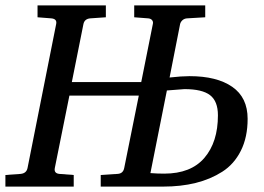

<svg xmlns="http://www.w3.org/2000/svg" viewBox="-35 -691 977 711"><path d="M882 -251Q882 -183 857 -133Q832 -83 788 -55Q744 -27 689.5 -13.5Q635 0 569 0H338V-43L400 -47Q421 -48 425 -69L479 -337H222L168 -69Q164 -49 185 -47L238 -43V0H-15V-43L41 -47Q63 -49 67 -69L173 -602Q177 -621 155 -623L104 -627V-671H357V-627L299 -623Q278 -621 274 -602L231 -387H488L531 -602Q533 -610 528.5 -616Q524 -622 514 -623L462 -627V-671H725V-627L657 -623Q647 -622 640.5 -616Q634 -610 632 -602L593 -404Q638 -409 667 -409Q768 -409 825 -369.5Q882 -330 882 -251ZM772 -264Q772 -316 743 -338.5Q714 -361 648 -361L583 -356L522 -50Q548 -48 573 -48Q672 -48 722 -106.5Q772 -165 772 -264Z"/></svg>

Font: Veleka
Style: Italic
Weight: 400
Italic angle: -12°
Designer: Stefan Peev, Context Ltd, 2016; SIL International, 1997-2014.
Foundry: Stefan Peev, Context Ltd, 2016
Version: Version 1.000